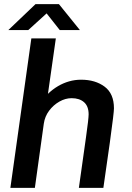

<svg xmlns="http://www.w3.org/2000/svg" viewBox="-20 -905 635 925"><path d="M30 0 131 -720H249L211 -453Q234 -475 259.5 -490Q285 -505 313 -513Q341 -521 371 -521Q439 -521 484 -487.5Q529 -454 529 -383Q529 -373 524.5 -335Q520 -297 509 -217Q498 -137 478 0H360Q371 -77 379.5 -138.5Q388 -200 394.5 -245Q401 -290 404 -317.5Q407 -345 407 -354Q407 -393 385 -412.5Q363 -432 325 -432Q295 -432 266 -415.5Q237 -399 216.5 -371.5Q196 -344 191 -309L148 0ZM20 -760 151 -885H264L365 -760H268L190 -859H225L116 -760Z"/></svg>

Font: Chivo Medium
Style: Italic
Weight: 500
Italic angle: -8.05°
Designer: Hector Gatti
Foundry: Omnibus-Type
Version: Version 2.002